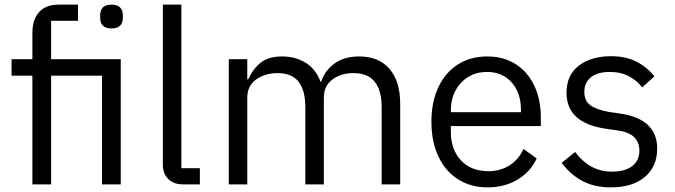

<svg xmlns="http://www.w3.org/2000/svg" viewBox="-20 -797 2919 830"><path d="M120 -470H30V-541H120V-656Q120 -712 149 -744.5Q178 -777 233 -777H317V-707H201V-541H502V0H421V-470H201V0H120ZM413 -719V-732Q413 -753 425 -765Q437 -777 462 -777Q487 -777 499 -765Q511 -753 511 -732V-719Q511 -698 499 -686Q487 -674 462 -674Q437 -674 425 -686Q413 -698 413 -719Z M771 0Q730 0 707 -23.5Q684 -47 684 -84V-777H764V-70H844V0Z M969 0V-541H1049V-454H1053Q1074 -500 1107.5 -526.5Q1141 -553 1200 -553Q1257 -553 1301 -526Q1345 -499 1366 -443H1368Q1384 -492 1426 -522.5Q1468 -553 1533 -553Q1617 -553 1663.5 -499.5Q1710 -446 1710 -348V0H1630V-332Q1630 -406 1600 -443.5Q1570 -481 1508 -481Q1454 -481 1417 -453.5Q1380 -426 1380 -375V0H1300V-332Q1300 -407 1270.5 -444Q1241 -481 1180 -481Q1126 -481 1087.5 -453.5Q1049 -426 1049 -375V0Z M1845 -271Q1845 -356 1875 -420Q1905 -484 1959.5 -518.5Q2014 -553 2086 -553Q2157 -553 2209.5 -519.5Q2262 -486 2290 -426Q2318 -366 2318 -289V-252H1929V-226Q1929 -151 1972.5 -104Q2016 -57 2091 -57Q2143 -57 2182.5 -82Q2222 -107 2243 -153L2300 -112Q2274 -55 2218 -21Q2162 13 2087 13Q2015 13 1960 -22Q1905 -57 1875 -121Q1845 -185 1845 -271ZM1929 -312H2232V-322Q2232 -396 2191.5 -441Q2151 -486 2086 -486Q2017 -486 1973 -439Q1929 -392 1929 -318Z M2408 -93 2466 -140Q2498 -98 2537 -76.5Q2576 -55 2626 -55Q2682 -55 2713 -79Q2744 -103 2744 -146Q2744 -182 2721 -204.5Q2698 -227 2645 -234L2602 -240Q2429 -264 2429 -396Q2429 -473 2482.5 -513.5Q2536 -554 2621 -554Q2684 -554 2729.5 -531.5Q2775 -509 2809 -467L2756 -419Q2735 -448 2699.5 -467Q2664 -486 2616 -486Q2563 -486 2534.5 -463Q2506 -440 2506 -400Q2506 -361 2532 -342Q2558 -323 2613 -313L2655 -307Q2741 -295 2781 -256.5Q2821 -218 2821 -155Q2821 -77 2767.5 -32Q2714 13 2621 13Q2550 13 2498 -14.5Q2446 -42 2408 -93Z"/></svg>

Font: IBM Plex Sans JP
Style: Regular
Weight: 400
Designer: Mike Abbink; Paul van der Laan; Pieter van Rosmalen; Wujin Sim; Yejin Wi; Jinhee Kim; Boomi Park; Yona Kim; Kichan Ma
Foundry: Sandoll Inc.
Version: Version 1.000